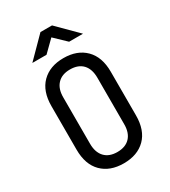

<svg xmlns="http://www.w3.org/2000/svg" viewBox="-227 -1063 1053 1186"><g transform="rotate(-30 299.5 -470.0)"><path d="M118.7 -810.1 257.3 -950.2H339.8L480 -810.1H380.9L299.3 -888.2L219.7 -810.1ZM299.3 9.8Q201.2 9.8 144.5 -46.9Q87.4 -104 87.4 -210V-520Q87.4 -626 144.5 -683.1Q201.7 -740.2 299.3 -740.2Q397 -740.2 454.1 -683.1Q511.2 -626 511.2 -521V-210Q511.2 -104 454.1 -46.9Q397 9.8 299.3 9.8ZM299.3 -70.8Q357.9 -70.8 389.6 -104.5Q421.4 -138.2 420.9 -200.2V-529.8Q420.9 -591.8 389.6 -625.5Q357.9 -659.2 299.3 -659.2Q241.2 -659.2 209.5 -625.5Q177.2 -591.8 177.7 -529.8V-200.2Q177.7 -138.2 209.5 -104.5Q241.2 -70.8 299.3 -70.8Z"/></g></svg>

Font: UDEV Gothic 35
Style: Regular
Weight: 400
Version: v2.1.0; ttfautohint (v1.8.4.7-5d5b-dirty) -l 6 -r 45 -G 200 